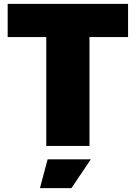

<svg xmlns="http://www.w3.org/2000/svg" viewBox="-20 -760 707 1000"><path d="M228 70H453L352 220H188ZM221 -567H20V-740H647V-567H446V0H221Z"/></svg>

Font: Encode Sans Normal
Style: Black
Weight: 900
Designer: Pablo Impallari, Andres Torresi
Foundry: Pablo Impallari, Andres Torresi
Version: Version 1.000; ttfautohint (v1.00) -l 8 -r 50 -G 200 -x 14 -